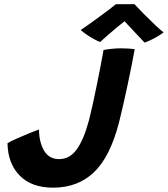

<svg xmlns="http://www.w3.org/2000/svg" viewBox="-20 -878 794 908"><path d="M231.5 9.5Q129 9.5 73 -47.8Q17 -105 15.5 -201Q28.5 -209 57.2 -221.8Q86 -234.5 116.2 -247Q146.5 -259.5 164.5 -265.5Q164.5 -207.5 188 -166.5Q211.5 -125.5 259.5 -125.5Q310.5 -125.5 343.8 -172.8Q377 -220 400.5 -308.5Q408.5 -339.5 417.8 -381.2Q427 -423 436 -467Q445 -511 452.5 -549.5Q460 -588 464.5 -613Q469 -638 469.5 -641.5Q487 -645 509 -647.2Q531 -649.5 550 -649.5Q589.5 -649.5 617 -645.5Q611.5 -613 602.5 -568.5Q593.5 -524 583.2 -475.2Q573 -426.5 562.5 -381Q552 -335.5 543.5 -301.5Q501.5 -137 424.8 -63.8Q348 9.5 231.5 9.5ZM615.5 -858.5Q634.5 -838 660.8 -811.5Q687 -785 712.2 -761.2Q737.5 -737.5 753.5 -724.5Q731 -708 706.8 -695.5Q682.5 -683 664 -676.5Q649 -692 630.5 -711.8Q612 -731.5 595 -749.5Q578 -767.5 569 -777.5Q557.5 -768.5 537 -751.8Q516.5 -735 494 -715.5Q471.5 -696 453.5 -679.5Q442 -683.5 424.5 -693Q407 -702.5 390 -714.2Q373 -726 361.5 -736Q391.5 -756 426.5 -781.5Q461.5 -807 489.8 -828.2Q518 -849.5 528 -858Q535.5 -858 552.8 -858Q570 -858 588 -858.2Q606 -858.5 615.5 -858.5Z"/></svg>

Font: Grandstander SemiBold
Style: Italic
Weight: 600
Italic angle: -15°
Designer: Tyler Finck
Foundry: Etcetera Type Co
Version: Version 1.200; ttfautohint (v1.8.3)